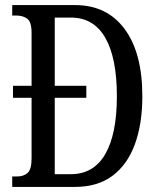

<svg xmlns="http://www.w3.org/2000/svg" viewBox="-20 -734 624 754"><path d="M28 0V-41H47Q73 -41 88.5 -55Q104 -69 104 -112V-350H31V-397H104V-605Q104 -648 87 -660.5Q70 -673 44 -673H28V-714H275Q400 -714 469.5 -620Q539 -526 539 -356Q539 -247 509.5 -167Q480 -87 421.5 -43.5Q363 0 275 0ZM258 -50Q348 -50 393.5 -129Q439 -208 439 -356Q439 -506 393.5 -585.5Q348 -665 258 -665H195V-397H319V-350H195V-50Z"/></svg>

Font: Noto Serif Myanmar ExtraCondensed
Style: Regular
Weight: 400
Width: 2
Designer: Ben Mitchell and the Monotype Design Team
Foundry: Monotype Imaging Inc.
Version: Version 2.106; ttfautohint (v1.8.4.7-5d5b)